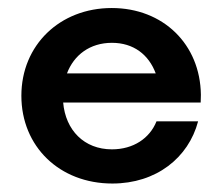

<svg xmlns="http://www.w3.org/2000/svg" viewBox="-20 -440 543 469"><path d="M470.7 -208.5C469.2 -332 378.4 -420.4 252.9 -420.4C126.5 -420.4 32.2 -330.1 32.2 -206.1C32.2 -82 125.5 8.3 254.4 8.3C361.8 8.3 440.4 -54.7 463.9 -143.6H362.3C345.7 -102.1 305.7 -75.2 253.4 -75.2C185.5 -75.2 140.1 -122.1 134.3 -189.5H470.2ZM253.4 -335.4C306.2 -335.4 343.3 -306.6 360.4 -260.7H143.6C160.6 -305.7 199.7 -335.4 253.4 -335.4Z"/></svg>

Font: Now SemiBold
Style: Regular
Weight: 600
Designer: Alfredo Marco Pradil
Foundry: Alfredo Marco Pradil
Version: Version 1.200;hotconv 1.0.109;makeotfexe 2.5.65596